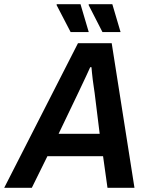

<svg xmlns="http://www.w3.org/2000/svg" viewBox="-61 -891 709 911"><path d="M-41 0 309 -686H469L577 0H449L428 -150H164L90 0ZM217 -256H412L388 -450Q386 -465 383.5 -481Q381 -497 379 -513.5Q377 -530 375.5 -545Q374 -560 373 -572H367Q359 -554 348 -530.5Q337 -507 326.5 -485Q316 -463 309 -448ZM274 -739 207 -868 209 -871H321L360 -739ZM425 -739 359 -868 361 -871H472L511 -739Z"/></svg>

Font: Archivo SemiCondensed SemiBold
Style: Italic
Weight: 600
Width: 4
Italic angle: -10°
Designer: Hector Gatti
Foundry: Omnibus-Type
Version: Version 2.001